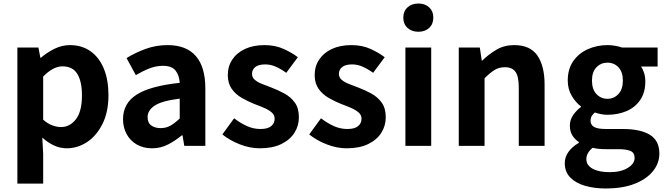

<svg xmlns="http://www.w3.org/2000/svg" viewBox="-20 -831 3793 1094"><path d="M79 215V-560H199L210 -502H213Q248 -532 290.5 -553Q333 -574 378 -574Q447 -574 496.5 -538.5Q546 -503 572 -439Q598 -375 598 -289Q598 -193 564 -125Q530 -57 476 -21.5Q422 14 360 14Q323 14 288 -2Q253 -18 221 -47L226 45V215ZM327 -107Q378 -107 412.5 -151.5Q447 -196 447 -287Q447 -367 420.5 -410Q394 -453 336 -453Q283 -453 226 -395V-149Q252 -126 278.5 -116.5Q305 -107 327 -107Z M847 14Q797 14 759.5 -7.5Q722 -29 701.5 -67Q681 -105 681 -152Q681 -242 758 -291.5Q835 -341 1004 -359Q1002 -400 981 -428Q960 -456 908 -456Q869 -456 831 -441Q793 -426 754 -403L701 -500Q751 -531 810 -552.5Q869 -574 935 -574Q1042 -574 1096 -511.5Q1150 -449 1150 -327V0H1030L1020 -60H1016Q979 -29 937 -7.5Q895 14 847 14ZM895 -101Q927 -101 952 -115.5Q977 -130 1004 -156V-269Q901 -256 861 -229Q821 -202 821 -164Q821 -131 842 -116Q863 -101 895 -101Z M1460 14Q1404 14 1346.5 -8.5Q1289 -31 1247 -65L1314 -157Q1352 -128 1388.5 -112Q1425 -96 1464 -96Q1506 -96 1525.5 -112.5Q1545 -129 1545 -155Q1545 -176 1528 -190.5Q1511 -205 1484.5 -216.5Q1458 -228 1428 -239Q1393 -253 1358 -273Q1323 -293 1300.5 -324.5Q1278 -356 1278 -403Q1278 -453 1303.5 -491.5Q1329 -530 1376 -552Q1423 -574 1487 -574Q1548 -574 1595.5 -552.5Q1643 -531 1677 -505L1611 -416Q1581 -438 1551.5 -451Q1522 -464 1491 -464Q1453 -464 1434.5 -449Q1416 -434 1416 -410Q1416 -390 1431.5 -376.5Q1447 -363 1472.5 -353Q1498 -343 1527 -332Q1564 -318 1600 -298.5Q1636 -279 1659.5 -247Q1683 -215 1683 -163Q1683 -114 1657.5 -74Q1632 -34 1582.5 -10Q1533 14 1460 14Z M1955 14Q1899 14 1841.5 -8.5Q1784 -31 1742 -65L1809 -157Q1847 -128 1883.5 -112Q1920 -96 1959 -96Q2001 -96 2020.5 -112.5Q2040 -129 2040 -155Q2040 -176 2023 -190.5Q2006 -205 1979.5 -216.5Q1953 -228 1923 -239Q1888 -253 1853 -273Q1818 -293 1795.5 -324.5Q1773 -356 1773 -403Q1773 -453 1798.5 -491.5Q1824 -530 1871 -552Q1918 -574 1982 -574Q2043 -574 2090.5 -552.5Q2138 -531 2172 -505L2106 -416Q2076 -438 2046.5 -451Q2017 -464 1986 -464Q1948 -464 1929.5 -449Q1911 -434 1911 -410Q1911 -390 1926.5 -376.5Q1942 -363 1967.5 -353Q1993 -343 2022 -332Q2059 -318 2095 -298.5Q2131 -279 2154.5 -247Q2178 -215 2178 -163Q2178 -114 2152.5 -74Q2127 -34 2077.5 -10Q2028 14 1955 14Z M2290 0V-560H2437V0ZM2364 -650Q2326 -650 2302 -672Q2278 -694 2278 -731Q2278 -767 2302 -789Q2326 -811 2364 -811Q2402 -811 2425.5 -789Q2449 -767 2449 -731Q2449 -694 2425.5 -672Q2402 -650 2364 -650Z M2594 0V-560H2714L2725 -486H2728Q2765 -522 2809 -548Q2853 -574 2910 -574Q3001 -574 3042 -514.5Q3083 -455 3083 -349V0H2936V-331Q2936 -396 2917 -422Q2898 -448 2857 -448Q2823 -448 2797.5 -432Q2772 -416 2741 -385V0Z M3432 243Q3366 243 3313 227.5Q3260 212 3229 180Q3198 148 3198 99Q3198 64 3219 34.5Q3240 5 3278 -17V-22Q3256 -36 3241.5 -59Q3227 -82 3227 -116Q3227 -148 3246 -175.5Q3265 -203 3290 -221V-225Q3261 -246 3238 -284.5Q3215 -323 3215 -372Q3215 -438 3246.5 -483Q3278 -528 3330 -551Q3382 -574 3441 -574Q3464 -574 3486 -570Q3508 -566 3525 -560H3727V-452H3632Q3643 -438 3650 -415.5Q3657 -393 3657 -367Q3657 -304 3628 -261.5Q3599 -219 3550 -198Q3501 -177 3441 -177Q3408 -177 3369 -190Q3358 -180 3351.5 -169.5Q3345 -159 3345 -142Q3345 -120 3364.5 -108Q3384 -96 3433 -96H3528Q3629 -96 3683 -63Q3737 -30 3737 44Q3737 100 3699.5 145.5Q3662 191 3594 217Q3526 243 3432 243ZM3441 -268Q3478 -268 3503.5 -295Q3529 -322 3529 -372Q3529 -421 3504 -447.5Q3479 -474 3441 -474Q3404 -474 3378.5 -447.5Q3353 -421 3353 -372Q3353 -322 3378.5 -295Q3404 -268 3441 -268ZM3454 150Q3517 150 3556.5 126Q3596 102 3596 69Q3596 39 3572 29Q3548 19 3503 19H3435Q3410 19 3391 17Q3372 15 3357 11Q3321 40 3321 76Q3321 111 3357 130.5Q3393 150 3454 150Z"/></svg>

Font: Chiron Sans HK TT
Style: Bold
Weight: 700
Designer: Ryoko NISHIZUKA 西塚涼子 (kana, bopomofo & ideographs); Paul D. Hunt (Latin, Greek & Cyrillic); Sandoll Communications 산돌커뮤니
Foundry: Adobe
Version: Version 2.022;hotconv 1.0.109;makeotfexe 2.5.65596